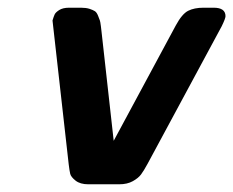

<svg xmlns="http://www.w3.org/2000/svg" viewBox="-20 -478 605 498"><path d="M116.2 -424.8Q119.1 -434.6 121.6 -440.2Q124 -445.8 133.5 -451.9Q143.1 -458 159.2 -458H189.9Q203.1 -458 212.2 -455.1Q221.2 -452.1 226.1 -449Q231 -445.8 234.4 -437Q237.8 -428.2 239 -425Q240.2 -421.9 241.7 -409.9Q243.2 -397.9 243.2 -397L274.9 -112.8L436 -412.1Q452.1 -441.9 468 -450Q483.9 -458 507.8 -458H534.2Q564.9 -458 564.9 -436Q564.9 -430.2 555.2 -410.2L362.8 -53.2Q353 -35.2 345.9 -25.6Q338.9 -16.1 324.5 -8.1Q310.1 0 289.1 0H209Q188 0 176 -9.5Q164.1 -19 162.1 -27.1Q160.2 -35.2 158.2 -51.8Z"/></svg>

Font: CMU Sans Serif
Style: BoldOblique
Weight: 700
Italic angle: -12°
Version: Version 0.7.0